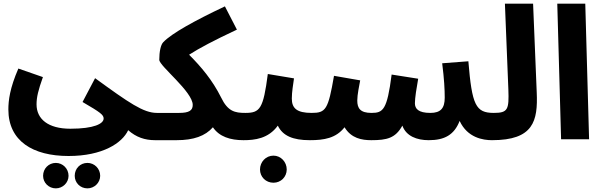

<svg xmlns="http://www.w3.org/2000/svg" viewBox="-20 -766 3316 1056"><path d="M833 5C885 5 918 -32 918 -72C918 -118 891 -145 843 -145C769 -145 690 -200 503 -336L434 -205C534 -147 550 -134 550 -114C550 -86 498 -58 367 -58C245 -58 181 -111 181 -192C181 -231 190 -269 216 -342L81 -389C34 -281 26 -213 26 -164C26 10 161 92 357 92C544 92 652 21 685 -50C729 -11 777 5 833 5ZM461 270C499 270 531 239 531 201C531 161 499 130 461 130C421 130 391 161 391 201C391 239 421 270 461 270ZM287 270C325 270 357 239 357 201C357 161 325 130 287 130C248 130 217 161 217 201C217 239 248 270 287 270Z M1319 5C1374 5 1404 -27 1404 -72C1404 -112 1381 -145 1329 -145C1272 -145 1233 -153 1196 -230C1148 -326 1086 -399 1020 -465C1076 -501 1155 -543 1283 -603L1217 -731C1050 -652 925 -583 878 -534C864 -520 856 -482 856 -437C856 -403 1040 -262 1040 -189C1040 -159 1021 -145 965 -145H843L833 5H951C1045 5 1109 -18 1151 -66C1186 -14 1247 5 1319 5Z M1769 -72C1769 -112 1746 -145 1694 -145C1612 -145 1585 -171 1585 -224C1585 -261 1593 -305 1597 -335L1453 -359C1428 -167 1410 -145 1329 -145L1319 5C1380 5 1456 -3 1508 -75C1535 -19 1591 5 1684 5C1739 5 1769 -26 1769 -72ZM1484 239C1525 239 1557 207 1557 166C1557 125 1525 90 1484 90C1442 90 1410 125 1410 166C1410 207 1442 239 1484 239Z M2771 -72C2771 -112 2748 -145 2696 -145C2596 -145 2576 -188 2556 -429L2412 -418C2423 -331 2426 -274 2426 -229C2426 -171 2404 -145 2347 -145C2281 -145 2262 -168 2262 -198C2262 -227 2271 -283 2280 -333L2134 -356C2109 -161 2087 -145 2023 -145C1962 -145 1945 -170 1945 -213C1945 -246 1956 -296 1961 -324L1817 -349C1785 -163 1772 -145 1694 -145L1684 5C1763 5 1828 -6 1875 -66C1912 -5 1970 5 2022 5C2108 5 2155 -6 2193 -75C2214 -17 2273 5 2338 5C2425 5 2478 -24 2508 -101C2551 -8 2637 5 2686 5C2742 5 2771 -26 2771 -72Z M2686 5C2914 5 2939 -100 2932 -258L2912 -746H2757L2776 -274C2780 -164 2774 -145 2696 -145Z M3066 0H3220L3199 -746H3045Z"/></svg>

Font: Noto Sans Arabic UI SemiCondensed Extra
Style: Regular
Weight: 800
Width: 4
Designer: Nadine Chahine - Monotype Design Team
Foundry: Monotype Imaging Inc.
Version: Version 1.900